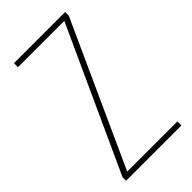

<svg xmlns="http://www.w3.org/2000/svg" viewBox="-222 -845 844 844"><g transform="rotate(-45 200.0 -423.0)"><path d="M374 -66V-91H62L365 -757V-780H47V-755H335L30 -88V-66Z"/></g></svg>

Font: Noto Sans Malayalam UI Condensed Thin
Style: Regular
Weight: 100
Width: 3
Designer: Jelle Bosma - Monotype Design Team
Foundry: Monotype Imaging Inc.
Version: Version 2.104